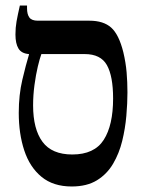

<svg xmlns="http://www.w3.org/2000/svg" viewBox="-20 -667 517 696"><path d="M240 9Q173 9 130.5 -26Q88 -61 68 -121.5Q48 -182 48 -258Q48 -323 61 -378Q74 -433 85 -469V-471Q58 -473 47 -491Q36 -509 36 -542Q36 -567 40 -589.5Q44 -612 52 -647H78V-637Q78 -615 86.5 -603.5Q95 -592 117 -592H304Q355 -592 383 -567Q411 -542 427 -478Q436 -440 439 -404.5Q442 -369 442 -332Q442 -293 438 -247Q434 -201 423 -156Q412 -111 390 -73.5Q368 -36 331.5 -13.5Q295 9 240 9ZM100 -285Q100 -199 134 -153Q168 -107 242 -107Q322 -107 356 -160Q390 -213 390 -310Q390 -391 367.5 -431Q345 -471 287 -471H130Q124 -455 117 -425.5Q110 -396 105 -359Q100 -322 100 -285Z"/></svg>

Font: Noto Serif Hebrew Condensed SemiBold
Style: Regular
Weight: 600
Width: 3
Designer: Monotype Design Team
Foundry: Monotype Imaging Inc.
Version: Version 2.004; ttfautohint (v1.8.4.7-5d5b)